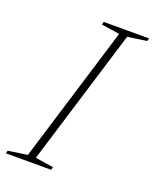

<svg xmlns="http://www.w3.org/2000/svg" viewBox="-155 -751 668 827"><g transform="rotate(20 179.0 -338.0)"><path d="M256 -650 172.5 -663 176.5 -676H384L380.5 -663L292.5 -650L101.5 -26L184.5 -13L181 0H-26.5L-23 -13L65 -26Z"/></g></svg>

Font: Newsreader 16pt 16pt ExtraLight
Style: Italic
Weight: 250
Italic angle: -17°
Version: Version 1.003